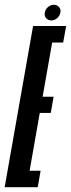

<svg xmlns="http://www.w3.org/2000/svg" viewBox="-58 -784 298 804"><path d="M-38.5 0 80.5 -675H219L206.5 -606H160.5L120.5 -379H166.5L154.5 -311H108.5L66 -69H112L100 0ZM157 -698.5Q143.5 -698.5 135.2 -708Q127 -717.5 129.5 -731.5Q132 -745 143 -754.5Q154 -764 168 -764Q181 -764 189.2 -754.5Q197.5 -745 195 -731.5Q192.5 -718 181.5 -708.2Q170.5 -698.5 157 -698.5Z"/></svg>

Font: Anybody UltraCondensed Medium
Style: Italic
Weight: 500
Width: 1
Italic angle: -10°
Designer: Tyler Finck
Foundry: Etcetera Type Company
Version: Version 1.010; ttfautohint (v1.8.3) -l 8 -r 50 -G 200 -x 14 